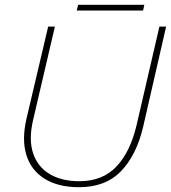

<svg xmlns="http://www.w3.org/2000/svg" viewBox="-20 -771 713 801"><path d="M310 10Q223 10 166.5 -25Q110 -60 90 -124.5Q70 -189 91 -278L181 -660H209L118 -270Q99 -189 118 -132Q137 -75 187 -45Q237 -15 311 -15Q408 -15 466 -76.5Q524 -138 550 -250L645 -660H673L577 -241Q549 -123 484.5 -56.5Q420 10 310 10ZM582 -751 577 -727H300L306 -751Z"/></svg>

Font: Work Sans ExtraLight
Style: Italic
Weight: 200
Italic angle: -13°
Designer: Wei Huang
Foundry: Wei Huang
Version: Version 2.012; ttfautohint (v1.8.3)